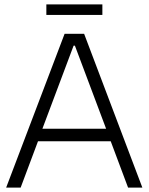

<svg xmlns="http://www.w3.org/2000/svg" viewBox="-20 -854 677 874"><path d="M191 -786H446V-834H191ZM8 0H74L153 -211H484L563 0H628L363 -700H274ZM173 -268 315 -646H321L463 -268Z"/></svg>

Font: Fixel Display Light
Style: Regular
Weight: 300
Designer: AlfaBravo + MacPaw
Foundry: Kyrylo Tkachov, Marchela Mozhyna, Serhii Makarenko, Maria Weinstein, Zakhar Kryvoshyya
Version: Version 1.211